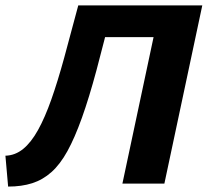

<svg xmlns="http://www.w3.org/2000/svg" viewBox="-30 -678 767 709"><path d="M0 11 -10 -103Q26 -104 55.5 -128Q85 -152 110.5 -198Q136 -244 159.5 -310.5Q183 -377 207 -464.5Q231 -552 259 -658H387Q354 -522 326.5 -419.5Q299 -317 272.5 -243Q246 -169 219 -120Q192 -71 160 -42.5Q128 -14 89 -1.5Q50 11 0 11ZM422 0 562 -658H717L577 0ZM305 -541 324 -658H641L616 -541Z"/></svg>

Font: Ysabeau ExtraBold
Style: Italic
Weight: 800
Italic angle: -12°
Designer: Christian Thalmann (Catharsis Fonts)
Version: Version 2.002